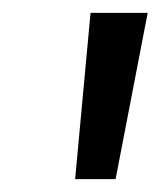

<svg xmlns="http://www.w3.org/2000/svg" viewBox="-20 -708 250 299"><path d="M97 -429 121 -688H210L160 -429Z"/></svg>

Font: Fira Sans TEST Book
Style: Italic
Weight: 350
Italic angle: -8°
Designer: Carrois Corporate & Edenspiekermann AG
Foundry: Carrois Corporate GbR & Edenspiekermann AG
Version: Version 4.201